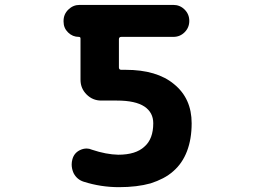

<svg xmlns="http://www.w3.org/2000/svg" viewBox="-20 -776 1040 786"><path d="M466.8 -9.8Q392.6 -9.8 322.3 -32.2Q294.9 -41 281.2 -67.4Q273.4 -85 273.4 -102.5Q273.4 -113.3 276.4 -124Q283.2 -149.4 306.6 -161.1Q320.3 -168 335 -168Q345.7 -168 356.4 -163.1Q415 -143.6 463.9 -142.6Q536.1 -142.6 571.3 -175.8Q607.4 -207 607.4 -271.5Q607.4 -315.4 571.3 -339.8Q534.2 -364.3 459 -364.3H394.5Q359.4 -364.3 334.5 -389.2Q309.6 -414.1 309.6 -449.2V-618.2Q309.6 -625 302.7 -625Q277.3 -625 258.8 -643.1Q240.2 -661.1 240.2 -687.5V-690.4Q240.2 -717.8 259.8 -736.8Q279.3 -755.9 305.7 -755.9H689.5Q716.8 -755.9 735.8 -736.8Q754.9 -717.8 754.9 -690.4Q754.9 -663.1 735.8 -644Q716.8 -625 689.5 -625H476.6Q466.8 -625 466.8 -615.2V-500Q466.8 -490.2 476.6 -490.2H494.1Q622.1 -490.2 692.4 -431.6Q764.6 -373 764.6 -271.5Q764.6 -207 745.6 -157.2Q726.6 -107.4 689.5 -75.2Q670.9 -58.6 647.5 -46.4Q624 -34.2 596.7 -25.4Q541 -9.8 466.8 -9.8Z"/></svg>

Font: Rounded-X Mgen+ 1mn bold
Style: Bold
Weight: 700
Designer: [Source Han Sans]
Ryoko NISHIZUKA  (kana & ideographs); Paul D. Hunt (Latin, Greek & Cyrillic); Wenlong ZHANG  (bopomofo
Version: Version 1.059.20150602